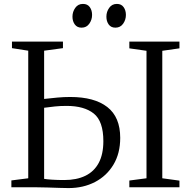

<svg xmlns="http://www.w3.org/2000/svg" viewBox="-20 -955 973 979"><path d="M329.5 4Q313 4 283 3Q253 2 221.5 1Q190 0 168.5 0H38V-35L124 -46V-696.5L41 -709.5V-743H301V-709.5L205 -696.5V-450.5Q240.5 -454.5 272.5 -457.5Q304.5 -460.5 338 -460.5Q461.5 -460.5 527.2 -409.2Q593 -358 593 -252Q593 -173 558.5 -115.5Q524 -58 464.5 -27Q405 4 329.5 4ZM307 -37Q371 -37 415.5 -58.8Q460 -80.5 483.5 -124.5Q507 -168.5 507 -235.5Q507 -337 458.2 -376Q409.5 -415 319.5 -415Q287 -415 260.2 -412.2Q233.5 -409.5 205 -405.5V-43Q218.5 -40.5 246 -38.8Q273.5 -37 307 -37ZM727 -46V-696L639.5 -708.5V-743H895V-708.5L807.5 -696V-46L895 -34V0H639.5V-34.5ZM395.5 -814Q373.5 -814 361.5 -830.2Q349.5 -846.5 349.5 -870Q349.5 -895 363.8 -915Q378 -935 402.5 -935H403.5Q426 -935 437.8 -918.8Q449.5 -902.5 449.5 -879Q449.5 -854 435.2 -834Q421 -814 396.5 -814ZM568 -814Q546 -814 534.2 -830.2Q522.5 -846.5 522.5 -870Q522.5 -895 536.8 -915Q551 -935 575.5 -935H576.5Q598.5 -935 610.2 -918.8Q622 -902.5 622 -879Q622 -854 607.8 -834Q593.5 -814 569 -814Z"/></svg>

Font: Merriweather 60pt Light
Style: Regular
Weight: 300
Version: Version 2.100